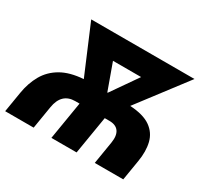

<svg xmlns="http://www.w3.org/2000/svg" viewBox="-148 -934 1206 1140"><g transform="rotate(30 454.5 -364.0)"><path d="M4.4 0 27.3 -138.7Q39.1 -210.9 71.3 -267.3Q103.5 -323.7 162.6 -357.9Q221.7 -392.1 313.5 -398.4L174.3 -727.5H882.3L631.8 -398.4Q724.1 -393.1 772.7 -358.9Q821.3 -324.7 835.2 -268.1Q849.1 -211.4 836.9 -138.7L814 0H618.7L644 -154.3Q652.3 -205.6 633.1 -232.7Q613.8 -259.8 568.8 -259.8H537.1L494.1 0H321.3L364.3 -259.8H335.4Q242.2 -259.8 225.1 -154.3L199.7 0ZM474.1 -399.4H477.1L602.1 -579.1H409.2Z"/></g></svg>

Font: Inter Black
Style: Italic
Weight: 900
Italic angle: -9.39999°
Designer: Rasmus Andersson
Foundry: rsms
Version: Version 4.000;git-a52131595